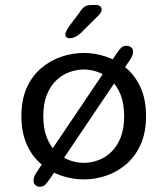

<svg xmlns="http://www.w3.org/2000/svg" viewBox="-20 -696 659 756"><path d="M477.8 -515.7Q487.7 -515.7 495.8 -510.1Q504 -504.5 504 -492.5Q504 -486.2 501.2 -478.2Q498.5 -470.3 491.8 -460.2L178 5.7Q165.8 23.8 158.1 31.5Q150.3 39.2 136.7 39.2Q127.2 39.2 119.6 33.2Q112 27.3 112 15Q112 0.7 124 -17.7L436.7 -481.7Q449 -500.3 456.9 -508Q464.8 -515.7 477.8 -515.7ZM310.2 10.5Q266.3 10.5 223 -3.8Q179.7 -18.2 143.6 -48.4Q107.5 -78.7 85.9 -126Q64.3 -173.3 64.3 -239Q64.3 -304.7 85.9 -351.8Q107.5 -398.8 143.6 -428.8Q179.7 -458.8 223 -473.2Q266.3 -487.5 310.2 -487.5Q353.5 -487.5 396.8 -473.2Q440.2 -458.8 476 -428.8Q511.8 -398.8 533.4 -351.8Q555 -304.7 555 -239Q555 -173.3 533.4 -126Q511.8 -78.7 476 -48.4Q440.2 -18.2 396.8 -3.8Q353.5 10.5 310.2 10.5ZM310.2 -54.8Q338.2 -54.8 366 -64.9Q393.8 -75 417.2 -96.8Q440.7 -118.7 454.8 -153.8Q468.8 -188.8 468.8 -239Q468.8 -288.5 454.8 -323.2Q440.7 -358 417.2 -380Q393.8 -402 366 -412.2Q338.2 -422.3 310.2 -422.3Q282.2 -422.3 253.8 -412.2Q225.5 -402 202.1 -380Q178.7 -358 164.6 -323.2Q150.5 -288.5 150.5 -239Q150.5 -188.8 164.6 -153.8Q178.7 -118.7 202.1 -96.8Q225.5 -75 253.8 -64.9Q282.2 -54.8 310.2 -54.8ZM254.5 -545.3Q249 -545.3 243.1 -548.4Q237.2 -551.5 237.2 -559.7Q237.2 -569.8 251.7 -591.5L292.7 -646.3Q304.2 -664.8 314.8 -670.7Q325.3 -676.5 345.3 -676.5H356.5Q367.3 -676.5 373.8 -671.7Q380.3 -666.8 380.3 -658.7Q380.3 -646.7 366.2 -633.7L299.8 -567.5Q286.8 -555.5 275.6 -550.4Q264.3 -545.3 254.5 -545.3Z"/></svg>

Font: Sono ExtraLight
Style: Regular
Weight: 200
Designer: Tyler Finck
Foundry: Tyler Finck
Version: Version 2.112